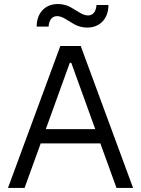

<svg xmlns="http://www.w3.org/2000/svg" viewBox="-20 -931 699 951"><path d="M19.5 0H101.6L181.6 -220.7H477.1L557.1 0H639.2L379.9 -703.1H278.8ZM161.6 -799.3H220.7C223.1 -832 237.8 -851.1 262.7 -851.1C289.1 -851.1 313 -830.6 339.4 -815.9C364.7 -799.8 390.1 -794.4 412.1 -794.4C476.6 -794.4 517.1 -840.3 517.1 -906.2H458C455.6 -873.5 440.9 -854.5 416 -854.5C389.6 -854.5 365.7 -875 339.4 -889.6C314 -905.8 288.6 -911.1 266.6 -911.1C202.1 -911.1 161.6 -865.2 161.6 -799.3ZM207 -291.5 325.7 -620.1H333L451.7 -291.5Z"/></svg>

Font: Faust Sans
Style: Regular
Weight: 400
Designer: Andreas Faust
Version: Version 1.003;Glyphs 3.1.2 (3151)